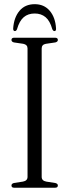

<svg xmlns="http://www.w3.org/2000/svg" viewBox="-20 -876 323 896"><path d="M174.5 -50.5Q174.5 -32.5 196 -28.5L238 -22Q250 -19 250 -10.5Q250 0 237 0H46Q33.5 0 33.5 -10.5Q33.5 -19 45 -22L87 -28.5Q108.5 -32.5 108.5 -50.5V-650Q108.5 -667.5 89 -671.5L45 -678Q33.5 -681 33.5 -689.5Q33.5 -700 46 -700H237Q250 -700 250 -689.5Q250 -681 238 -678L194 -671.5Q174.5 -668 174.5 -650ZM142 -813Q111 -813 90.8 -795.8Q70.5 -778.5 59.5 -740Q56 -731 49.5 -731Q41 -731 41.5 -743.5Q45 -794.5 71 -825.5Q97 -856.5 142 -856.5Q186 -856.5 212.2 -825.5Q238.5 -794.5 241.5 -743.5Q242.5 -731 234 -731Q228 -731 224 -740Q213 -779 192.5 -796Q172 -813 142 -813Z"/></svg>

Font: Fraunces 144pt Soft Light
Style: Regular
Weight: 300
Version: Version 1.000;[0bf87f6ff]